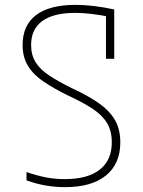

<svg xmlns="http://www.w3.org/2000/svg" viewBox="-20 -760 590 790"><path d="M248 10Q209 10 169.5 3.5Q130 -3 89 -18V-52Q130 -38 167.5 -30.5Q205 -23 246 -23Q341 -23 390.5 -62Q440 -101 440 -174Q440 -221 420.5 -253.5Q401 -286 361 -312.5Q321 -339 260 -367Q201 -396 159 -424.5Q117 -453 95 -489Q73 -525 73 -575Q73 -656 128.5 -698Q184 -740 291 -740Q327 -740 368 -735Q409 -730 450 -721V-518H416V-708L434 -690Q395 -698 358.5 -702.5Q322 -707 290 -707Q200 -707 154 -673.5Q108 -640 108 -575Q108 -534 126.5 -504Q145 -474 183 -449Q221 -424 278 -396Q343 -366 386.5 -335.5Q430 -305 452.5 -267Q475 -229 475 -174Q475 -86 416 -38Q357 10 248 10Z"/></svg>

Font: M PLUS Code Latin SemiExpanded ExtraLight
Style: Regular
Weight: 250
Width: 6
Designer: Coji Morishita
Foundry: UNDERFOREST DESIGN
Version: Version 1.002; ttfautohint (v1.8.3)